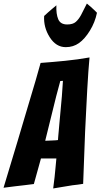

<svg xmlns="http://www.w3.org/2000/svg" viewBox="-41 -1065 567 1083"><path d="M259 -2Q263 -35 267 -67Q270 -95 272.5 -123Q275 -151 277 -171H190L150 -27Q128 -24 98 -20.5Q68 -17 42 -14Q10 -10 -21 -6Q19 -139 58 -268Q74 -322 91.5 -381Q109 -440 126.5 -498.5Q144 -557 160 -611Q176 -665 188 -710Q256 -715 326.5 -722Q397 -729 464 -741Q461 -709 457.5 -661.5Q454 -614 451 -558Q448 -502 445 -441Q442 -380 439 -321Q434 -183 428 -28Q398 -23 368 -20Q343 -16 313 -11Q283 -6 259 -2ZM214 -271Q218 -271 228.5 -271.5Q239 -272 250.5 -272.5Q262 -273 272 -273.5Q282 -274 286 -275Q286 -281 287.5 -295.5Q289 -310 290.5 -328.5Q292 -347 294 -369Q296 -391 298 -412Q302 -463 308 -522L314 -609L299 -608L276 -522ZM330 -799Q275 -799 239.5 -855Q204 -911 208 -975Q218 -984 230 -995Q241 -1004 252.5 -1014.5Q264 -1025 277 -1035Q275 -986 287.5 -956.5Q300 -927 338 -927Q370 -927 386.5 -941.5Q403 -956 416 -980Q429 -1004 449 -1045Q462 -1034 472 -1025.5Q482 -1017 490 -1009L506 -993Q495 -939 466 -892Q437 -845 404.5 -822Q372 -799 330 -799Z"/></svg>

Font: Bangers
Style: Regular
Weight: 400
Designer: vernon adams
Foundry: Vernon Adams
Version: Version 2.000